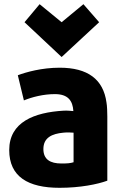

<svg xmlns="http://www.w3.org/2000/svg" viewBox="-20 -876 579 916"><path d="M492 -14C446 3 363 20 264 20C114 20 24 -33 24 -160C24 -294 144 -340 284 -348C300 -349 319 -347 330 -346C327 -395 305 -427 242 -427C187 -427 133 -413 94 -397L65 -517C105 -532 179 -553 265 -553C398 -553 473 -498 488 -387C491 -372 492 -338 492 -320ZM331 -102V-243C317 -244 301 -245 282 -243C229 -238 187 -220 187 -165C187 -115 220 -96 273 -96C301 -96 315 -97 331 -102ZM169 -856 274 -770 378 -856 453 -770 274 -604 97 -770Z"/></svg>

Font: Repo ExtraBold
Style: Bold
Weight: 700
Designer: Stefan Peev
Foundry: Context Ltd
Version: Version 1.502